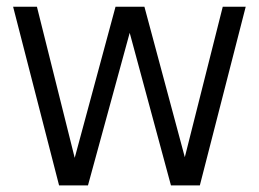

<svg xmlns="http://www.w3.org/2000/svg" viewBox="-20 -563 786 583"><path d="M159.4 0 19.8 -542.6H92.1L210.6 -68.7H202.8L330.8 -542.6H418.5L545.7 -68.9H536.9L656.4 -542.6H726.1L586.8 0H499.1L369.8 -478.2H377.9L247.1 0Z"/></svg>

Font: Encode Sans Condensed Thin
Style: Regular
Weight: 100
Width: 3
Designer: Multiple Designers
Foundry: Impallari Type
Version: Version 3.002